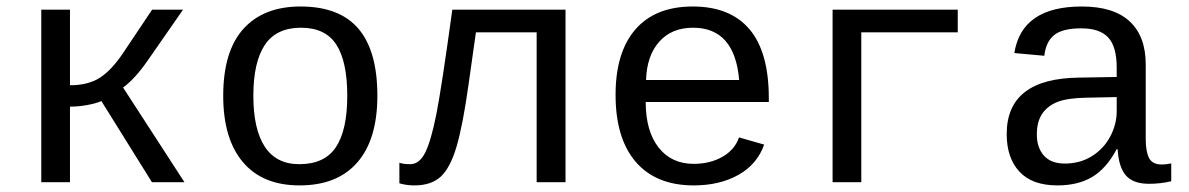

<svg xmlns="http://www.w3.org/2000/svg" viewBox="-20 -558 3641 588"><path d="M106.4 -528.3H194.3V-296.9Q249.5 -296.9 285.6 -319.8Q321.8 -342.8 357.9 -397L445.8 -528.3H540.5L430.2 -369.6Q392.1 -315.4 356.9 -290L544.9 0H445.3L290.5 -248.5Q273.9 -241.2 247.1 -236.3Q220.2 -231.4 194.3 -231.4V0H106.4Z M1135.7 -264.6Q1135.7 -131.3 1074.5 -60.8Q1013.2 9.8 897.5 9.8Q784.2 9.8 723.9 -61.5Q663.6 -132.8 663.6 -264.6Q663.6 -400.9 725.3 -469.5Q787.1 -538.1 900.4 -538.1Q1019.5 -538.1 1077.6 -470.2Q1135.7 -402.3 1135.7 -264.6ZM1043.5 -264.6Q1043.5 -369.6 1010 -421.4Q976.6 -473.1 901.9 -473.1Q826.2 -473.1 791 -420.4Q755.9 -367.7 755.9 -264.6Q755.9 -162.1 791 -108.6Q826.2 -55.2 896.5 -55.2Q974.1 -55.2 1008.8 -107.4Q1043.5 -159.7 1043.5 -264.6Z M1623.5 0V-459H1437.5L1415 -299.8Q1397.5 -174.3 1378.2 -109.1Q1358.9 -43.9 1329.8 -17.1Q1300.8 9.8 1249 9.8Q1224.6 9.8 1203.1 3.4V-59.6Q1215.3 -55.2 1236.3 -55.2Q1264.6 -55.2 1282.5 -91.3Q1300.3 -127.4 1316.4 -208.7Q1332.5 -290 1365.2 -528.3H1711.9V0Z M1957.5 -245.6Q1957.5 -156.7 1996.8 -106.4Q2036.1 -56.2 2104.5 -56.2Q2154.8 -56.2 2192.6 -77.9Q2230.5 -99.6 2243.2 -137.2L2320.3 -115.2Q2298.8 -54.7 2241.5 -22.5Q2184.1 9.8 2104.5 9.8Q1989.3 9.8 1927.2 -62Q1865.2 -133.8 1865.2 -267.6Q1865.2 -397.9 1926 -468Q1986.8 -538.1 2101.6 -538.1Q2216.3 -538.1 2275.4 -468.3Q2334.5 -398.4 2334.5 -257.3V-245.6ZM2102.5 -473.1Q2037.1 -473.1 1999 -430.4Q1960.9 -387.7 1958.5 -313H2243.7Q2230 -473.1 2102.5 -473.1Z M2913.1 -528.3V-459H2617.7V0H2529.8V-528.3Z M3538.1 -54.2Q3550.8 -54.2 3566.9 -57.6V-2.9Q3533.7 4.9 3499 4.9Q3450.2 4.9 3428 -20.8Q3405.8 -46.4 3402.8 -101.1H3399.9Q3368.2 -42 3325 -16.1Q3281.7 9.8 3218.3 9.8Q3141.1 9.8 3102.1 -32.2Q3063 -74.2 3063 -147.5Q3063 -317.9 3284.7 -320.3L3399.9 -322.3V-351.1Q3399.9 -415 3374 -443.1Q3348.1 -471.2 3291.5 -471.2Q3233.9 -471.2 3208.5 -450.7Q3183.1 -430.2 3178.2 -387.2L3086.4 -395.5Q3108.9 -538.1 3293 -538.1Q3390.6 -538.1 3439.7 -492.4Q3488.8 -446.8 3488.8 -360.4V-132.8Q3488.8 -93.8 3499 -74Q3509.3 -54.2 3538.1 -54.2ZM3240.7 -57.1Q3287.6 -57.1 3323.7 -79.6Q3359.9 -102.1 3379.9 -139.6Q3399.9 -177.2 3399.9 -217.3V-260.7L3307.1 -258.8Q3249.5 -257.8 3219.2 -246.1Q3189 -234.4 3172.1 -210.2Q3155.3 -186 3155.3 -146Q3155.3 -106 3177 -81.5Q3198.7 -57.1 3240.7 -57.1Z"/></svg>

Font: Liberation Mono
Style: Regular
Weight: 400
Monospace: yes
Designer: Steve Matteson
Foundry: Ascender Corporation
Version: Version 2.1.5